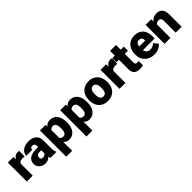

<svg xmlns="http://www.w3.org/2000/svg" viewBox="312 -2119 3782 3782"><g transform="rotate(-45 2202.5 -228.5)"><path d="M365.7 -379.4Q360.8 -379.9 353.8 -380.6Q346.7 -381.3 339.1 -381.8Q331.5 -382.3 324.2 -382.8Q316.9 -383.3 311.5 -383.3Q272 -383.3 247.6 -371.3Q223.1 -359.4 211.9 -334.5V0H47.4V-528.3H201.7L207 -460.4Q226.6 -497.1 255.6 -517.6Q284.7 -538.1 322.8 -538.1Q335 -538.1 346.9 -536.6Q358.9 -535.2 368.7 -532.2Z M708 0Q702.6 -9.8 699 -21.7Q695.3 -33.7 692.4 -47.4Q673.3 -23.4 643.1 -6.8Q612.8 9.8 565.4 9.8Q528.8 9.8 496.3 -2Q463.9 -13.7 439.5 -34.4Q415 -55.2 400.6 -84.5Q386.2 -113.8 386.2 -148.9Q386.2 -189.9 401.1 -222.2Q416 -254.4 446.5 -276.6Q477.1 -298.8 523.7 -310.8Q570.3 -322.8 634.3 -322.8H685.1V-350.6Q685.1 -384.3 670.4 -403.8Q655.8 -423.3 622.1 -423.3Q593.8 -423.3 578.6 -409.2Q563.5 -395 563.5 -365.7H398.9Q398.9 -402.3 415.3 -434.1Q431.6 -465.8 461.9 -488.8Q492.2 -511.7 534.9 -524.9Q577.6 -538.1 630.4 -538.1Q677.7 -538.1 718 -526.4Q758.3 -514.6 787.6 -491Q816.9 -467.3 833.5 -431.9Q850.1 -396.5 850.1 -349.6V-133.3Q850.1 -107.4 851.6 -88.4Q853 -69.3 856 -54.9Q858.9 -40.5 863 -29.3Q867.2 -18.1 872.6 -8.3V0ZM605 -107.4Q635.7 -107.4 656 -120.6Q676.3 -133.8 685.1 -150.4V-234.9H633.3Q610.4 -234.9 594.5 -228.5Q578.6 -222.2 569.1 -211.4Q559.6 -200.7 555.4 -186.8Q551.3 -172.9 551.3 -157.7Q551.3 -135.3 566.4 -121.3Q581.5 -107.4 605 -107.4Z M1431.6 -260.3Q1431.6 -202.6 1418.5 -153.3Q1405.3 -104 1379.2 -67.6Q1353 -31.2 1314.7 -10.7Q1276.4 9.8 1226.6 9.8Q1187.5 9.8 1158.2 -4.4Q1128.9 -18.6 1106.9 -43.5V203.1H942.4V-528.3H1096.2L1101.1 -479.5Q1123.5 -507.3 1153.8 -522.7Q1184.1 -538.1 1225.6 -538.1Q1275.9 -538.1 1314.5 -518.8Q1353 -499.5 1378.9 -464.4Q1404.8 -429.2 1418.2 -379.9Q1431.6 -330.6 1431.6 -270.5ZM1267.1 -270.5Q1267.1 -301.3 1262.7 -327.1Q1258.3 -353 1248.8 -371.6Q1239.3 -390.1 1223.4 -400.6Q1207.5 -411.1 1185.1 -411.1Q1154.8 -411.1 1135.7 -400.6Q1116.7 -390.1 1106.9 -369.1V-161.1Q1117.2 -140.1 1136.2 -128.7Q1155.3 -117.2 1186 -117.2Q1209.5 -117.2 1224.9 -128.4Q1240.2 -139.6 1249.8 -158.9Q1259.3 -178.2 1263.2 -204.3Q1267.1 -230.5 1267.1 -260.3Z M1994.6 -260.3Q1994.6 -202.6 1981.4 -153.3Q1968.3 -104 1942.1 -67.6Q1916 -31.2 1877.7 -10.7Q1839.4 9.8 1789.6 9.8Q1750.5 9.8 1721.2 -4.4Q1691.9 -18.6 1669.9 -43.5V203.1H1505.4V-528.3H1659.2L1664.1 -479.5Q1686.5 -507.3 1716.8 -522.7Q1747.1 -538.1 1788.6 -538.1Q1838.9 -538.1 1877.4 -518.8Q1916 -499.5 1941.9 -464.4Q1967.8 -429.2 1981.2 -379.9Q1994.6 -330.6 1994.6 -270.5ZM1830.1 -270.5Q1830.1 -301.3 1825.7 -327.1Q1821.3 -353 1811.8 -371.6Q1802.2 -390.1 1786.4 -400.6Q1770.5 -411.1 1748 -411.1Q1717.8 -411.1 1698.7 -400.6Q1679.7 -390.1 1669.9 -369.1V-161.1Q1680.2 -140.1 1699.2 -128.7Q1718.3 -117.2 1749 -117.2Q1772.5 -117.2 1787.8 -128.4Q1803.2 -139.6 1812.7 -158.9Q1822.3 -178.2 1826.2 -204.3Q1830.1 -230.5 1830.1 -260.3Z M2046.4 -269Q2046.4 -326.7 2063 -376Q2079.6 -425.3 2111.8 -461.4Q2144 -497.6 2191.7 -517.8Q2239.3 -538.1 2300.8 -538.1Q2363.3 -538.1 2410.9 -517.8Q2458.5 -497.6 2490.7 -461.4Q2522.9 -425.3 2539.6 -376Q2556.2 -326.7 2556.2 -269V-258.8Q2556.2 -200.7 2539.8 -151.6Q2523.4 -102.5 2491.2 -66.7Q2459 -30.8 2411.4 -10.5Q2363.8 9.8 2301.8 9.8Q2239.7 9.8 2192.1 -10.5Q2144.5 -30.8 2112.1 -66.7Q2079.6 -102.5 2063 -151.6Q2046.4 -200.7 2046.4 -258.8ZM2210.9 -258.8Q2210.9 -229 2215.1 -203.1Q2219.2 -177.2 2229.7 -158.2Q2240.2 -139.2 2257.8 -128.2Q2275.4 -117.2 2301.8 -117.2Q2327.6 -117.2 2345 -128.2Q2362.3 -139.2 2372.6 -158.2Q2382.8 -177.2 2387.2 -203.1Q2391.6 -229 2391.6 -258.8V-269Q2391.6 -297.9 2387.5 -323.7Q2383.3 -349.6 2372.8 -368.9Q2362.3 -388.2 2344.7 -399.7Q2327.1 -411.1 2300.8 -411.1Q2274.9 -411.1 2257.6 -399.7Q2240.2 -388.2 2230 -368.9Q2219.7 -349.6 2215.3 -323.7Q2210.9 -297.9 2210.9 -269Z M2948.2 -379.4Q2943.4 -379.9 2936.3 -380.6Q2929.2 -381.3 2921.6 -381.8Q2914.1 -382.3 2906.7 -382.8Q2899.4 -383.3 2894 -383.3Q2854.5 -383.3 2830.1 -371.3Q2805.7 -359.4 2794.4 -334.5V0H2629.9V-528.3H2784.2L2789.6 -460.4Q2809.1 -497.1 2838.1 -517.6Q2867.2 -538.1 2905.3 -538.1Q2917.5 -538.1 2929.4 -536.6Q2941.4 -535.2 2951.2 -532.2Z M3190.9 -659.7V-528.3H3277.8V-414.1H3190.9V-172.4Q3190.9 -156.7 3193.6 -146.5Q3196.3 -136.2 3202.4 -130.1Q3208.5 -124 3218.8 -121.6Q3229 -119.1 3244.1 -119.1Q3258.3 -119.1 3267.6 -119.9Q3276.9 -120.6 3285.2 -122.1V-4.4Q3263.7 2.4 3241.2 6.1Q3218.8 9.8 3192.4 9.8Q3152.8 9.8 3121.8 0.7Q3090.8 -8.3 3069.6 -27.8Q3048.3 -47.4 3037.4 -78.1Q3026.4 -108.9 3026.4 -151.9V-414.1H2959V-528.3H3026.4V-659.7Z M3598.1 9.8Q3533.7 9.8 3482.9 -10.7Q3432.1 -31.2 3397.5 -66.4Q3362.8 -101.6 3344.5 -147.9Q3326.2 -194.3 3326.2 -246.6V-265.1Q3326.2 -322.8 3342 -372.8Q3357.9 -422.9 3389.9 -459.5Q3421.9 -496.1 3469.5 -517.1Q3517.1 -538.1 3580.6 -538.1Q3636.7 -538.1 3681.4 -520Q3726.1 -502 3757.1 -468.3Q3788.1 -434.6 3804.4 -386.7Q3820.8 -338.9 3820.8 -279.3V-212.4H3493.7Q3502.4 -168 3532.2 -142.6Q3562 -117.2 3609.4 -117.2Q3643.1 -117.2 3675.5 -129.9Q3708 -142.6 3731.4 -171.9L3806.6 -83Q3793.9 -65.4 3774.2 -48.8Q3754.4 -32.2 3728 -19.3Q3701.7 -6.3 3668.9 1.7Q3636.2 9.8 3598.1 9.8ZM3579.6 -411.1Q3558.6 -411.1 3543.5 -403.8Q3528.3 -396.5 3518.3 -383.8Q3508.3 -371.1 3502.4 -353.5Q3496.6 -335.9 3493.7 -315.4H3659.7V-328.1Q3660.6 -367.7 3639.6 -389.4Q3618.7 -411.1 3579.6 -411.1Z M4038.1 -528.3 4043.5 -466.3Q4070.3 -501.5 4108.6 -519.8Q4147 -538.1 4194.3 -538.1Q4231 -538.1 4261.5 -527.6Q4292 -517.1 4314 -492.9Q4335.9 -468.8 4347.9 -429.4Q4359.9 -390.1 4359.9 -332.5V0H4194.8V-333Q4194.8 -356.9 4189.7 -372.1Q4184.6 -387.2 4175 -396Q4165.5 -404.8 4151.6 -408Q4137.7 -411.1 4120.1 -411.1Q4093.8 -411.1 4076.4 -400.9Q4059.1 -390.6 4048.3 -373V0H3883.8V-528.3Z"/></g></svg>

Font: RobotoDraft
Style: Black
Weight: 900
Designer: Google
Version: Version 2.000980w3; 2014; ttfautohint (v1.1) -l 5 -r 24 -G 4